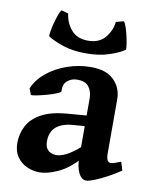

<svg xmlns="http://www.w3.org/2000/svg" viewBox="-80 -748 661 824"><g transform="rotate(10 250.0 -336.0)"><path d="M351.6 14.6Q331.5 14.6 318.6 -11Q305.7 -36.6 305.7 -80.1V-335.4Q305.7 -365.7 290.3 -385.7Q274.9 -405.8 238.3 -405.3Q214.8 -405.3 196.8 -389.9Q178.7 -374.5 181.6 -345.2Q182.1 -340.3 165.3 -333.3Q148.4 -326.2 124.8 -319.6Q101.1 -313 80.8 -308.8Q60.5 -304.7 54.7 -306.2L44.4 -332.5Q59.6 -371.1 96.9 -402.1Q134.3 -433.1 184.6 -450.9Q234.9 -468.8 289.1 -468.8Q356 -468.8 389.4 -435.1Q422.9 -401.4 422.9 -351.6V-116.2Q422.9 -78.1 442.4 -78.1Q449.2 -78.1 458 -80.8Q466.8 -83.5 486.3 -91.3L497.6 -54.7Q469.7 -35.6 440.4 -20Q411.1 -4.4 387.2 5.1Q363.3 14.6 351.6 14.6ZM147.9 14.6Q121.1 14.6 94.5 3.2Q67.9 -8.3 50.5 -32.5Q33.2 -56.6 33.2 -94.7Q33.2 -133.3 50.8 -167.5Q68.4 -201.7 109.4 -224.9Q150.4 -248 220.2 -253.9L362.8 -265.6L367.7 -219.2L257.3 -210.9Q157.2 -203.6 157.2 -123Q157.2 -100.6 165.8 -89.4Q174.3 -78.1 186 -74.5Q197.8 -70.8 206.1 -70.8Q225.1 -70.8 250.2 -83.3Q275.4 -95.7 314 -129.9L317.9 -75.7Q272 -25.9 226.6 -5.6Q181.2 14.6 147.9 14.6ZM255.4 -522.9Q198.7 -522.9 156 -537.1Q113.3 -551.3 88.4 -567.9Q87.4 -573.7 90.1 -589.8Q92.8 -606 97.9 -625.5Q103 -645 109.1 -662.1Q115.2 -679.2 121.6 -687L151.9 -678.2Q155.8 -640.1 181.2 -609.1Q206.5 -578.1 255.4 -578.1Q304.2 -578.1 329.8 -609.1Q355.5 -640.1 359.4 -678.2L393.1 -687Q399.4 -679.2 405 -662.1Q410.6 -645 415 -625.5Q419.4 -606 421.6 -589.8Q423.8 -573.7 422.9 -567.9Q398.4 -551.3 355.5 -537.1Q312.5 -522.9 255.4 -522.9Z"/></g></svg>

Font: Gentium Plus
Style: Bold
Weight: 700
Designer: Victor Gaultney, Annie Olsen, Iska Routamaa, Becca Hirsbrunner
Foundry: SIL International
Version: Version 6.101